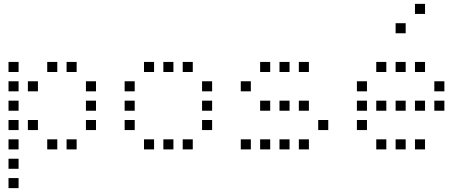

<svg xmlns="http://www.w3.org/2000/svg" viewBox="-20 -796 2440 992"><path d="M25 -476Q24 -476 24 -476Q24 -476 24 -475V-425Q24 -424 24 -424Q24 -424 25 -424H75Q76 -424 76 -424Q76 -424 76 -425V-475Q76 -476 76 -476Q76 -476 75 -476ZM225 -476Q224 -476 224 -476Q224 -476 224 -475V-425Q224 -424 224 -424Q224 -424 225 -424H275Q276 -424 276 -424Q276 -424 276 -425V-475Q276 -476 276 -476Q276 -476 275 -476ZM325 -476Q324 -476 324 -476Q324 -476 324 -475V-425Q324 -424 324 -424Q324 -424 325 -424H375Q376 -424 376 -424Q376 -424 376 -425V-475Q376 -476 376 -476Q376 -476 375 -476ZM25 -376Q24 -376 24 -376Q24 -376 24 -375V-325Q24 -324 24 -324Q24 -324 25 -324H75Q76 -324 76 -324Q76 -324 76 -325V-375Q76 -376 76 -376Q76 -376 75 -376ZM125 -376Q124 -376 124 -376Q124 -376 124 -375V-325Q124 -324 124 -324Q124 -324 125 -324H175Q176 -324 176 -324Q176 -324 176 -325V-375Q176 -376 176 -376Q176 -376 175 -376ZM425 -376Q424 -376 424 -376Q424 -376 424 -375V-325Q424 -324 424 -324Q424 -324 425 -324H475Q476 -324 476 -324Q476 -324 476 -325V-375Q476 -376 476 -376Q476 -376 475 -376ZM25 -276Q24 -276 24 -276Q24 -276 24 -275V-225Q24 -224 24 -224Q24 -224 25 -224H75Q76 -224 76 -224Q76 -224 76 -225V-275Q76 -276 76 -276Q76 -276 75 -276ZM425 -276Q424 -276 424 -276Q424 -276 424 -275V-225Q424 -224 424 -224Q424 -224 425 -224H475Q476 -224 476 -224Q476 -224 476 -225V-275Q476 -276 476 -276Q476 -276 475 -276ZM25 -176Q24 -176 24 -176Q24 -176 24 -175V-125Q24 -124 24 -124Q24 -124 25 -124H75Q76 -124 76 -124Q76 -124 76 -125V-175Q76 -176 76 -176Q76 -176 75 -176ZM125 -176Q124 -176 124 -176Q124 -176 124 -175V-125Q124 -124 124 -124Q124 -124 125 -124H175Q176 -124 176 -124Q176 -124 176 -125V-175Q176 -176 176 -176Q176 -176 175 -176ZM425 -176Q424 -176 424 -176Q424 -176 424 -175V-125Q424 -124 424 -124Q424 -124 425 -124H475Q476 -124 476 -124Q476 -124 476 -125V-175Q476 -176 476 -176Q476 -176 475 -176ZM25 -76Q24 -76 24 -76Q24 -76 24 -75V-25Q24 -24 24 -24Q24 -24 25 -24H75Q76 -24 76 -24Q76 -24 76 -25V-75Q76 -76 76 -76Q76 -76 75 -76ZM225 -76Q224 -76 224 -76Q224 -76 224 -75V-25Q224 -24 224 -24Q224 -24 225 -24H275Q276 -24 276 -24Q276 -24 276 -25V-75Q276 -76 276 -76Q276 -76 275 -76ZM325 -76Q324 -76 324 -76Q324 -76 324 -75V-25Q324 -24 324 -24Q324 -24 325 -24H375Q376 -24 376 -24Q376 -24 376 -25V-75Q376 -76 376 -76Q376 -76 375 -76ZM25 24Q24 24 24 24Q24 24 24 25V75Q24 76 24 76Q24 76 25 76H75Q76 76 76 76Q76 76 76 75V25Q76 24 76 24Q76 24 75 24ZM25 124Q24 124 24 124Q24 124 24 125V175Q24 176 24 176Q24 176 25 176H75Q76 176 76 176Q76 176 76 175V125Q76 124 76 124Q76 124 75 124Z M725 -476Q724 -476 724 -476Q724 -476 724 -475V-425Q724 -424 724 -424Q724 -424 725 -424H775Q776 -424 776 -424Q776 -424 776 -425V-475Q776 -476 776 -476Q776 -476 775 -476ZM825 -476Q824 -476 824 -476Q824 -476 824 -475V-425Q824 -424 824 -424Q824 -424 825 -424H875Q876 -424 876 -424Q876 -424 876 -425V-475Q876 -476 876 -476Q876 -476 875 -476ZM925 -476Q924 -476 924 -476Q924 -476 924 -475V-425Q924 -424 924 -424Q924 -424 925 -424H975Q976 -424 976 -424Q976 -424 976 -425V-475Q976 -476 976 -476Q976 -476 975 -476ZM625 -376Q624 -376 624 -376Q624 -376 624 -375V-325Q624 -324 624 -324Q624 -324 625 -324H675Q676 -324 676 -324Q676 -324 676 -325V-375Q676 -376 676 -376Q676 -376 675 -376ZM1025 -376Q1024 -376 1024 -376Q1024 -376 1024 -375V-325Q1024 -324 1024 -324Q1024 -324 1025 -324H1075Q1076 -324 1076 -324Q1076 -324 1076 -325V-375Q1076 -376 1076 -376Q1076 -376 1075 -376ZM625 -276Q624 -276 624 -276Q624 -276 624 -275V-225Q624 -224 624 -224Q624 -224 625 -224H675Q676 -224 676 -224Q676 -224 676 -225V-275Q676 -276 676 -276Q676 -276 675 -276ZM1025 -276Q1024 -276 1024 -276Q1024 -276 1024 -275V-225Q1024 -224 1024 -224Q1024 -224 1025 -224H1075Q1076 -224 1076 -224Q1076 -224 1076 -225V-275Q1076 -276 1076 -276Q1076 -276 1075 -276ZM625 -176Q624 -176 624 -176Q624 -176 624 -175V-125Q624 -124 624 -124Q624 -124 625 -124H675Q676 -124 676 -124Q676 -124 676 -125V-175Q676 -176 676 -176Q676 -176 675 -176ZM1025 -176Q1024 -176 1024 -176Q1024 -176 1024 -175V-125Q1024 -124 1024 -124Q1024 -124 1025 -124H1075Q1076 -124 1076 -124Q1076 -124 1076 -125V-175Q1076 -176 1076 -176Q1076 -176 1075 -176ZM725 -76Q724 -76 724 -76Q724 -76 724 -75V-25Q724 -24 724 -24Q724 -24 725 -24H775Q776 -24 776 -24Q776 -24 776 -25V-75Q776 -76 776 -76Q776 -76 775 -76ZM825 -76Q824 -76 824 -76Q824 -76 824 -75V-25Q824 -24 824 -24Q824 -24 825 -24H875Q876 -24 876 -24Q876 -24 876 -25V-75Q876 -76 876 -76Q876 -76 875 -76ZM925 -76Q924 -76 924 -76Q924 -76 924 -75V-25Q924 -24 924 -24Q924 -24 925 -24H975Q976 -24 976 -24Q976 -24 976 -25V-75Q976 -76 976 -76Q976 -76 975 -76Z M1325 -476Q1324 -476 1324 -476Q1324 -476 1324 -475V-425Q1324 -424 1324 -424Q1324 -424 1325 -424H1375Q1376 -424 1376 -424Q1376 -424 1376 -425V-475Q1376 -476 1376 -476Q1376 -476 1375 -476ZM1425 -476Q1424 -476 1424 -476Q1424 -476 1424 -475V-425Q1424 -424 1424 -424Q1424 -424 1425 -424H1475Q1476 -424 1476 -424Q1476 -424 1476 -425V-475Q1476 -476 1476 -476Q1476 -476 1475 -476ZM1525 -476Q1524 -476 1524 -476Q1524 -476 1524 -475V-425Q1524 -424 1524 -424Q1524 -424 1525 -424H1575Q1576 -424 1576 -424Q1576 -424 1576 -425V-475Q1576 -476 1576 -476Q1576 -476 1575 -476ZM1225 -376Q1224 -376 1224 -376Q1224 -376 1224 -375V-325Q1224 -324 1224 -324Q1224 -324 1225 -324H1275Q1276 -324 1276 -324Q1276 -324 1276 -325V-375Q1276 -376 1276 -376Q1276 -376 1275 -376ZM1325 -276Q1324 -276 1324 -276Q1324 -276 1324 -275V-225Q1324 -224 1324 -224Q1324 -224 1325 -224H1375Q1376 -224 1376 -224Q1376 -224 1376 -225V-275Q1376 -276 1376 -276Q1376 -276 1375 -276ZM1425 -276Q1424 -276 1424 -276Q1424 -276 1424 -275V-225Q1424 -224 1424 -224Q1424 -224 1425 -224H1475Q1476 -224 1476 -224Q1476 -224 1476 -225V-275Q1476 -276 1476 -276Q1476 -276 1475 -276ZM1525 -276Q1524 -276 1524 -276Q1524 -276 1524 -275V-225Q1524 -224 1524 -224Q1524 -224 1525 -224H1575Q1576 -224 1576 -224Q1576 -224 1576 -225V-275Q1576 -276 1576 -276Q1576 -276 1575 -276ZM1625 -176Q1624 -176 1624 -176Q1624 -176 1624 -175V-125Q1624 -124 1624 -124Q1624 -124 1625 -124H1675Q1676 -124 1676 -124Q1676 -124 1676 -125V-175Q1676 -176 1676 -176Q1676 -176 1675 -176ZM1225 -76Q1224 -76 1224 -76Q1224 -76 1224 -75V-25Q1224 -24 1224 -24Q1224 -24 1225 -24H1275Q1276 -24 1276 -24Q1276 -24 1276 -25V-75Q1276 -76 1276 -76Q1276 -76 1275 -76ZM1325 -76Q1324 -76 1324 -76Q1324 -76 1324 -75V-25Q1324 -24 1324 -24Q1324 -24 1325 -24H1375Q1376 -24 1376 -24Q1376 -24 1376 -25V-75Q1376 -76 1376 -76Q1376 -76 1375 -76ZM1425 -76Q1424 -76 1424 -76Q1424 -76 1424 -75V-25Q1424 -24 1424 -24Q1424 -24 1425 -24H1475Q1476 -24 1476 -24Q1476 -24 1476 -25V-75Q1476 -76 1476 -76Q1476 -76 1475 -76ZM1525 -76Q1524 -76 1524 -76Q1524 -76 1524 -75V-25Q1524 -24 1524 -24Q1524 -24 1525 -24H1575Q1576 -24 1576 -24Q1576 -24 1576 -25V-75Q1576 -76 1576 -76Q1576 -76 1575 -76Z M2125 -776Q2124 -776 2124 -776Q2124 -776 2124 -775V-725Q2124 -724 2124 -724Q2124 -724 2125 -724H2175Q2176 -724 2176 -724Q2176 -724 2176 -725V-775Q2176 -776 2176 -776Q2176 -776 2175 -776ZM2025 -676Q2024 -676 2024 -676Q2024 -676 2024 -675V-625Q2024 -624 2024 -624Q2024 -624 2025 -624H2075Q2076 -624 2076 -624Q2076 -624 2076 -625V-675Q2076 -676 2076 -676Q2076 -676 2075 -676ZM1925 -476Q1924 -476 1924 -476Q1924 -476 1924 -475V-425Q1924 -424 1924 -424Q1924 -424 1925 -424H1975Q1976 -424 1976 -424Q1976 -424 1976 -425V-475Q1976 -476 1976 -476Q1976 -476 1975 -476ZM2025 -476Q2024 -476 2024 -476Q2024 -476 2024 -475V-425Q2024 -424 2024 -424Q2024 -424 2025 -424H2075Q2076 -424 2076 -424Q2076 -424 2076 -425V-475Q2076 -476 2076 -476Q2076 -476 2075 -476ZM2125 -476Q2124 -476 2124 -476Q2124 -476 2124 -475V-425Q2124 -424 2124 -424Q2124 -424 2125 -424H2175Q2176 -424 2176 -424Q2176 -424 2176 -425V-475Q2176 -476 2176 -476Q2176 -476 2175 -476ZM1825 -376Q1824 -376 1824 -376Q1824 -376 1824 -375V-325Q1824 -324 1824 -324Q1824 -324 1825 -324H1875Q1876 -324 1876 -324Q1876 -324 1876 -325V-375Q1876 -376 1876 -376Q1876 -376 1875 -376ZM2225 -376Q2224 -376 2224 -376Q2224 -376 2224 -375V-325Q2224 -324 2224 -324Q2224 -324 2225 -324H2275Q2276 -324 2276 -324Q2276 -324 2276 -325V-375Q2276 -376 2276 -376Q2276 -376 2275 -376ZM1825 -276Q1824 -276 1824 -276Q1824 -276 1824 -275V-225Q1824 -224 1824 -224Q1824 -224 1825 -224H1875Q1876 -224 1876 -224Q1876 -224 1876 -225V-275Q1876 -276 1876 -276Q1876 -276 1875 -276ZM1925 -276Q1924 -276 1924 -276Q1924 -276 1924 -275V-225Q1924 -224 1924 -224Q1924 -224 1925 -224H1975Q1976 -224 1976 -224Q1976 -224 1976 -225V-275Q1976 -276 1976 -276Q1976 -276 1975 -276ZM2025 -276Q2024 -276 2024 -276Q2024 -276 2024 -275V-225Q2024 -224 2024 -224Q2024 -224 2025 -224H2075Q2076 -224 2076 -224Q2076 -224 2076 -225V-275Q2076 -276 2076 -276Q2076 -276 2075 -276ZM2125 -276Q2124 -276 2124 -276Q2124 -276 2124 -275V-225Q2124 -224 2124 -224Q2124 -224 2125 -224H2175Q2176 -224 2176 -224Q2176 -224 2176 -225V-275Q2176 -276 2176 -276Q2176 -276 2175 -276ZM2225 -276Q2224 -276 2224 -276Q2224 -276 2224 -275V-225Q2224 -224 2224 -224Q2224 -224 2225 -224H2275Q2276 -224 2276 -224Q2276 -224 2276 -225V-275Q2276 -276 2276 -276Q2276 -276 2275 -276ZM1825 -176Q1824 -176 1824 -176Q1824 -176 1824 -175V-125Q1824 -124 1824 -124Q1824 -124 1825 -124H1875Q1876 -124 1876 -124Q1876 -124 1876 -125V-175Q1876 -176 1876 -176Q1876 -176 1875 -176ZM1925 -76Q1924 -76 1924 -76Q1924 -76 1924 -75V-25Q1924 -24 1924 -24Q1924 -24 1925 -24H1975Q1976 -24 1976 -24Q1976 -24 1976 -25V-75Q1976 -76 1976 -76Q1976 -76 1975 -76ZM2025 -76Q2024 -76 2024 -76Q2024 -76 2024 -75V-25Q2024 -24 2024 -24Q2024 -24 2025 -24H2075Q2076 -24 2076 -24Q2076 -24 2076 -25V-75Q2076 -76 2076 -76Q2076 -76 2075 -76ZM2125 -76Q2124 -76 2124 -76Q2124 -76 2124 -75V-25Q2124 -24 2124 -24Q2124 -24 2125 -24H2175Q2176 -24 2176 -24Q2176 -24 2176 -25V-75Q2176 -76 2176 -76Q2176 -76 2175 -76Z"/></svg>

Font: Doto
Style: Regular
Weight: 400
Monospace: yes
Version: Version 1.000